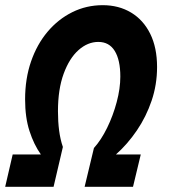

<svg xmlns="http://www.w3.org/2000/svg" viewBox="-22 -722 652 742"><path d="M-2 0 27 -125H136Q109 -163 92 -215.5Q75 -268 75 -338Q75 -418 98 -484.5Q121 -551 162 -599.5Q203 -648 257.5 -675Q312 -702 375 -702Q437 -702 484.5 -673.5Q532 -645 558.5 -591.5Q585 -538 585 -463Q585 -395 564 -333Q543 -271 507 -218Q471 -165 426 -125H522L492 0H305L341 -150Q369 -181 392 -228Q415 -275 429 -327.5Q443 -380 443 -426Q443 -490 421.5 -525Q400 -560 358 -560Q317 -560 281.5 -528.5Q246 -497 224 -437Q202 -377 202 -292Q202 -252 206.5 -217.5Q211 -183 221 -154L185 0Z"/></svg>

Font: Radio Canada Condensed
Style: Bold Italic
Weight: 700
Width: 3
Italic angle: -12°
Designer: Charles Daoud, Etienne Aubert Bonn, Alexandre Saumier Demers, Jacques Le Bailly
Foundry: Radio-Canada
Version: Version 2.104; ttfautohint (v1.8.4.7-5d5b);gftools[0.9.28.de